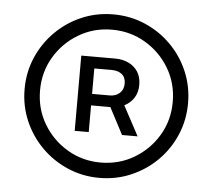

<svg xmlns="http://www.w3.org/2000/svg" viewBox="-45 -786 736 665"><g transform="rotate(5 323.0 -453.0)"><path d="M323.2 -168.9Q264.6 -168.9 213.1 -191.2Q161.6 -213.4 122.6 -252.4Q83.5 -291.5 61.3 -343Q39.1 -394.5 39.1 -453.1Q39.1 -511.7 61.3 -563.2Q83.5 -614.7 122.6 -653.8Q161.6 -692.9 213.1 -715.1Q264.6 -737.3 323.2 -737.3Q382.3 -737.3 433.8 -715.1Q485.4 -692.9 524.4 -653.8Q563.5 -614.7 585.4 -563.2Q607.4 -511.7 607.4 -453.1Q607.4 -394.5 585.4 -343Q563.5 -291.5 524.4 -252.4Q485.4 -213.4 433.8 -191.2Q382.3 -168.9 323.2 -168.9ZM323.2 -222.2Q387.2 -222.2 439.7 -253.4Q492.2 -284.7 523.2 -336.9Q554.2 -389.2 554.2 -453.1Q554.2 -517.1 523.2 -569.3Q492.2 -621.6 439.7 -652.8Q387.2 -684.1 323.2 -684.1Q259.8 -684.1 207.3 -652.8Q154.8 -621.6 123.8 -569.3Q92.8 -517.1 92.8 -453.1Q92.8 -389.2 123.8 -336.9Q154.8 -284.7 207.3 -253.4Q259.8 -222.2 323.2 -222.2ZM389.2 -323.7 326.2 -443.8H378.9L443.4 -323.7ZM224.6 -323.7V-585.4H342.8Q368.7 -585.4 389.4 -575.4Q410.2 -565.4 421.9 -546.9Q433.6 -528.3 433.6 -502Q433.6 -475.6 421.4 -456.5Q409.2 -437.5 388.2 -427Q367.2 -416.5 340.3 -416.5H253.4V-456.5H334.5Q356 -456.5 369.4 -468.8Q382.8 -481 382.8 -502Q382.8 -523.4 369.4 -534.2Q356 -544.9 335 -544.9H273.4V-323.7Z"/></g></svg>

Font: Inter 24pt Light
Style: Regular
Weight: 300
Designer: Rasmus Andersson
Foundry: rsms
Version: Version 4.001;git-66647c0bb